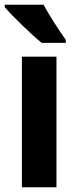

<svg xmlns="http://www.w3.org/2000/svg" viewBox="-31 -786 318 806"><path d="M152 -766H-11V-756C19 -720 104 -638 144 -606H245V-619C221 -652 174 -724 152 -766ZM206 0V-548H61V0Z"/></svg>

Font: Noto Sans Bengali Condensed
Style: Bold
Weight: 700
Width: 3
Designer: Joana Ranito - Universal Thirst; Jelle Bosma - Monotype Design Team
Foundry: Universal Thirst ehf.
Version: Version 3.000